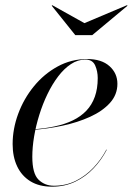

<svg xmlns="http://www.w3.org/2000/svg" viewBox="-20 -692 500 722"><path d="M175.5 10Q127.5 10 94.5 -10.2Q61.5 -30.5 44.5 -66.5Q27.5 -102.5 27.5 -150Q27.5 -207.5 48.5 -264.2Q69.5 -321 107.5 -367.5Q145.5 -414 196.8 -442Q248 -470 308 -470Q362 -470 391.8 -443.2Q421.5 -416.5 421.5 -377Q421.5 -336 393.5 -305Q365.5 -274 318.8 -252.8Q272 -231.5 215.8 -219.5Q159.5 -207.5 102.5 -203.5V-205.5Q148 -208.5 186.2 -216.8Q224.5 -225 254.2 -239.5Q284 -254 304.8 -275.8Q325.5 -297.5 336.5 -328Q347.5 -358.5 347.5 -398.5Q347.5 -424 337.8 -446Q328 -468 301 -468Q272.5 -468 246.8 -451Q221 -434 198.8 -404.8Q176.5 -375.5 158.5 -338.2Q140.5 -301 127.8 -260Q115 -219 108.2 -178.5Q101.5 -138 101.5 -102.5Q101.5 -39.5 124.8 -16.5Q148 6.5 183 6.5Q227.5 6.5 264.8 -12Q302 -30.5 331.2 -61.2Q360.5 -92 380 -129.5L381.5 -129Q362 -91 332.2 -59.5Q302.5 -28 263.2 -9Q224 10 175.5 10ZM263 -560 174.5 -670.5 176.5 -672.5 297.5 -605 457.5 -672.5 459.5 -670.5 327 -560Z"/></svg>

Font: Bodoni Moda 96pt
Style: Italic
Weight: 400
Italic angle: -13°
Version: Version 2.004